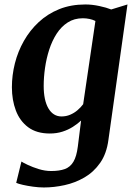

<svg xmlns="http://www.w3.org/2000/svg" viewBox="-20 -588 609 860"><path d="M465.7 38Q457.7 99.9 428.7 141.4Q399.7 182.9 358.1 206.9Q316.5 231 269.2 241.3Q221.9 251.7 176.4 251.7Q153.5 251.7 128.5 248.2Q103.5 244.8 82.9 240.1Q62.2 235.4 52.6 231L76 135.6Q83.3 140.6 104.5 150.6Q125.7 160.7 153.7 169.4Q181.7 178 209.5 178Q245.9 178 270.3 169.2Q294.7 160.3 308.8 136.6Q322.9 113 328.5 69.1L343.2 -48.1Q327.3 -33.1 306.4 -19.9Q285.6 -6.6 259.7 1.7Q233.8 10 203.3 10Q143.9 10 106.3 -18Q68.7 -46.1 51 -93Q33.3 -140 33.3 -197.3Q33.3 -250.8 46.7 -304.2Q60.2 -357.6 87.1 -404.9Q113.9 -452.2 153.6 -489.1Q193.2 -525.9 245.3 -547Q297.5 -568 362.3 -568Q392.7 -568 424.9 -561Q457.2 -554.1 478.2 -545.6L551 -568ZM407.4 -494Q395.7 -500 380.9 -503.1Q366.1 -506.2 351 -506.2Q312.4 -506.2 283.3 -487.4Q254.2 -468.7 233.6 -436.8Q213.1 -404.9 200.4 -365.5Q187.7 -326.1 181.7 -284Q175.7 -242 175.7 -203.3Q175.7 -171.1 181 -145.8Q186.4 -120.5 196.8 -102.7Q207.1 -85 221.9 -75.7Q236.7 -66.4 255.4 -66.4Q276.1 -66.4 294.3 -74.1Q312.5 -81.8 327.3 -94.5Q342 -107.1 352.5 -121.2Z"/></svg>

Font: Merriweather Light
Style: Italic
Weight: 300
Italic angle: -7.8°
Designer: Eben Sorkin
Foundry: Eben Sorkin
Version: Version 2.101